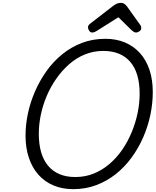

<svg xmlns="http://www.w3.org/2000/svg" viewBox="-20 -1307 1091 1346"><path d="M493 19Q417 19 355 -7Q293 -33 249.5 -82Q206 -131 182.5 -200.5Q159 -270 159 -356Q159 -432 175.5 -510.5Q192 -589 225 -665Q258 -741 305.5 -808Q353 -875 415.5 -926Q478 -977 554 -1006Q630 -1035 719 -1035Q795 -1035 856.5 -1009Q918 -983 961.5 -934.5Q1005 -886 1028 -817Q1051 -748 1051 -662Q1051 -582 1034 -501Q1017 -420 983.5 -343.5Q950 -267 901.5 -201Q853 -135 791 -86Q729 -37 654.5 -9Q580 19 493 19ZM508 -66Q578 -66 638 -90.5Q698 -115 748.5 -158.5Q799 -202 838 -259Q877 -316 904 -382Q931 -448 945 -516Q959 -584 959 -650Q959 -723 942.5 -779Q926 -835 893.5 -873Q861 -911 813.5 -930.5Q766 -950 704 -950Q636 -950 575.5 -925.5Q515 -901 465 -857Q415 -813 375 -756Q335 -699 307.5 -634Q280 -569 266 -501.5Q252 -434 252 -369Q252 -296 268.5 -239.5Q285 -183 317.5 -144.5Q350 -106 397.5 -86Q445 -66 508 -66ZM626 -1079Q614 -1079 605.5 -1091Q597 -1103 597 -1114Q597 -1124 600.5 -1129Q604 -1134 608 -1138L771 -1264Q786 -1276 799.5 -1281.5Q813 -1287 829 -1287Q842 -1287 852 -1280Q862 -1273 871 -1261L964 -1131Q969 -1124 969.5 -1118.5Q970 -1113 970 -1108Q970 -1096 957 -1087.5Q944 -1079 935 -1079Q925 -1079 918 -1083.5Q911 -1088 903 -1095L810 -1186L656 -1089Q649 -1085 641.5 -1082Q634 -1079 626 -1079Z"/></svg>

Font: Playwrite CO
Style: Regular
Weight: 400
Designer: Veronika Burian, José Scaglione
Foundry: TypeTogether
Version: Version 1.000